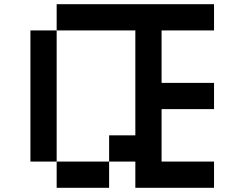

<svg xmlns="http://www.w3.org/2000/svg" viewBox="-20 -895 1165 915"><path d="M250 -875H1000V-750H750V-500H1000V-375H750V-125H1000V0H625V-125H500V-250H625V-750H250ZM500 -125V0H250V-125ZM250 -125H125V-750H250Z"/></svg>

Font: Dogica Pixel
Style: Regular
Weight: 400
Designer: Roberto Mocci
Version: Version 001.000